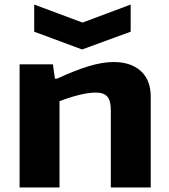

<svg xmlns="http://www.w3.org/2000/svg" viewBox="-20 -822 743 842"><path d="M130 -802 342 -723 553 -802V-683L340 -605L130 -683ZM66 -540H212L221 -477H230Q310 -514 370 -532Q430 -550 478 -550Q554 -550 597.5 -510.5Q641 -471 641 -398V0H466V-339Q466 -381 450.5 -398.5Q435 -416 400 -416Q369 -416 326.5 -405.5Q284 -395 241 -378V0H66Z"/></svg>

Font: Encode Sans Wide
Style: Bold
Weight: 700
Designer: Pablo Impallari, Andres Torresi
Foundry: Pablo Impallari, Andres Torresi
Version: Version 1.000; ttfautohint (v1.00) -l 8 -r 50 -G 200 -x 14 -